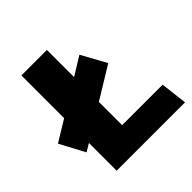

<svg xmlns="http://www.w3.org/2000/svg" viewBox="-179 -825 969 969"><g transform="rotate(-45 305.5 -340.0)"><path d="M113 0V-198L71 -173L0 -306L113 -375V-680H295V-486L394 -547L467 -414L295 -309V-143H584L601 0Z"/></g></svg>

Font: Palanquin Dark
Style: Bold
Weight: 700
Designer: Pria Ravichandran
Version: Version 1.000